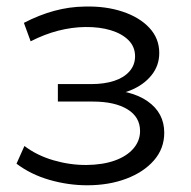

<svg xmlns="http://www.w3.org/2000/svg" viewBox="-20 -551 574 577"><path d="M241.9 5.8Q185.2 5.8 129.1 -10.3Q73 -26.3 29.6 -59.1L53.4 -112.3Q90.9 -83.8 140.8 -69.3Q190.7 -54.8 240.1 -55.2Q289 -55.7 325.1 -68.6Q361.2 -81.6 381.1 -104.8Q400.9 -128 400.9 -157.2Q400.9 -199.4 362.9 -222.6Q324.8 -245.8 258.6 -245.8H153.9V-298.3H254.5Q293.2 -298.3 322.9 -307.9Q352.5 -317.6 369.2 -336.7Q385.9 -355.8 385.9 -381.9Q385.9 -410.3 366.3 -430.1Q346.6 -449.9 312.9 -460.1Q279.2 -470.3 236.2 -469.8Q196.6 -469.4 155.1 -458.8Q113.5 -448.1 72.1 -426.8L51.8 -482.3Q97.9 -506.2 143.3 -518.5Q188.7 -530.8 234.8 -531.3Q297.7 -533 348.5 -516Q399.3 -499.1 428.9 -467.3Q458.6 -435.5 458.6 -391.8Q458.6 -353.4 434.8 -324.3Q411.1 -295.1 370.8 -279Q330.6 -262.9 279.9 -262.9L283.4 -281.8Q373.3 -281.8 423.4 -246.8Q473.6 -211.8 473.6 -152.1Q473.6 -104.5 442.6 -69Q411.7 -33.6 359.4 -13.9Q307.1 5.8 241.9 5.8Z"/></svg>

Font: Montserrat Thin
Style: Regular
Weight: 100
Designer: Julieta Ulanovsky
Foundry: Julieta Ulanovsky
Version: Version 9.000